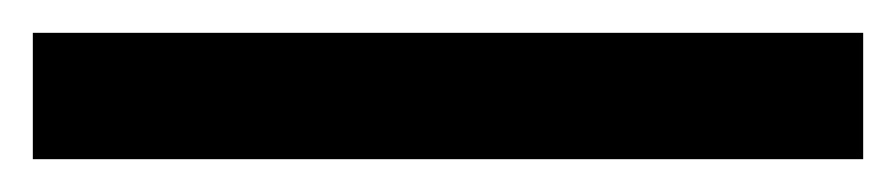

<svg xmlns="http://www.w3.org/2000/svg" viewBox="-23 -857 546 117"><path d="M503 -760H-3V-837H503Z"/></svg>

Font: Noto Sans Thaana Medium
Style: Regular
Weight: 500
Designer: David Williams
Foundry: Google Inc.
Version: Version 3.001; ttfautohint (v1.8.4.7-5d5b)